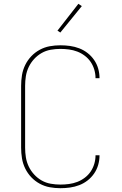

<svg xmlns="http://www.w3.org/2000/svg" viewBox="-20 -981 640 1009"><path d="M297 8Q269 8 241.5 3Q214 -2 189 -15.5Q164 -29 144.5 -49.5Q125 -70 112.5 -95.5Q100 -121 95.5 -149Q91 -177 91 -205V-530Q91 -558 95.5 -586Q100 -614 112.5 -639.5Q125 -665 144.5 -685.5Q164 -706 189 -719.5Q214 -733 241.5 -738Q269 -743 297 -743Q323 -743 348 -739.5Q373 -736 396.5 -727Q420 -718 440 -702.5Q460 -687 474.5 -666Q489 -645 496 -620.5Q503 -596 503 -571V-570H482V-571Q482 -593 475.5 -615Q469 -637 456.5 -655.5Q444 -674 425.5 -688Q407 -702 386 -710Q365 -718 342.5 -721Q320 -724 297 -724Q272 -724 246.5 -719.5Q221 -715 199 -702.5Q177 -690 159.5 -671Q142 -652 131 -629Q120 -606 116 -581Q112 -556 112 -530V-205Q112 -179 116 -154Q120 -129 131 -106Q142 -83 159.5 -64Q177 -45 199 -32.5Q221 -20 246.5 -15.5Q272 -11 297 -11Q320 -11 342.5 -14Q365 -17 386 -25Q407 -33 425.5 -47Q444 -61 456.5 -79.5Q469 -98 475.5 -120Q482 -142 482 -164V-165H503V-164Q503 -139 496 -114.5Q489 -90 474.5 -69Q460 -48 440 -32.5Q420 -17 396.5 -8Q373 1 348 4.5Q323 8 297 8ZM297 -810 282 -820 392 -961 410 -949Z"/></svg>

Font: Iosevka Aile Thin
Style: Regular
Weight: 100
Designer: Belleve Invis
Foundry: Belleve Invis
Version: Version 31.1.0; ttfautohint (v1.8.4)